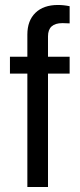

<svg xmlns="http://www.w3.org/2000/svg" viewBox="-20 -752 320 772"><path d="M260 -524V-456H173V0H90V-456H20V-524H90V-613Q90 -669 122.5 -700.5Q155 -732 213 -732Q236 -732 260 -727V-658Q241 -659 231 -659Q173 -659 173 -606V-524Z"/></svg>

Font: ColatingCofangSans
Style: Regular
Weight: 400
Foundry: GNU
Version: Version 412.227;June 27, 2022;FontCreator 11.0.0.2412 32-bit